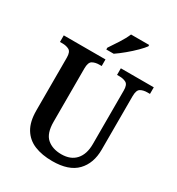

<svg xmlns="http://www.w3.org/2000/svg" viewBox="-217 -1067 1118 1212"><g transform="rotate(30 342.5 -460.5)"><path d="M348 10Q273 10 218 -12.5Q163 -35 132.5 -85Q102 -135 102 -217V-602Q102 -644 81.5 -655Q61 -666 32 -666H15V-714H319V-666H302Q273 -666 252.5 -654.5Q232 -643 232 -598V-210Q232 -125 271.5 -90.5Q311 -56 376 -56Q444 -56 480.5 -97Q517 -138 517 -211V-602Q517 -644 497 -655Q477 -666 448 -666H431V-714H671V-666H653Q623 -666 603 -654.5Q583 -643 583 -598V-209Q583 -109 525.5 -49.5Q468 10 348 10ZM292 -784Q313 -815 339.5 -856Q366 -897 380 -931H512V-921Q500 -904 471.5 -875.5Q443 -847 408.5 -818.5Q374 -790 346 -771H292Z"/></g></svg>

Font: Noto Serif Myanmar SemiCondensed SemiBold
Style: Regular
Weight: 600
Width: 4
Designer: Ben Mitchell and the Monotype Design Team
Foundry: Monotype Imaging Inc.
Version: Version 2.106; ttfautohint (v1.8.4.7-5d5b)